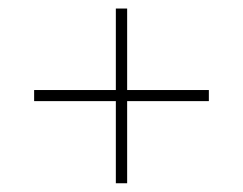

<svg xmlns="http://www.w3.org/2000/svg" viewBox="-20 -610 570 450"><path d="M251.5 -180.5V-590H278V-180.5ZM60 -373V-399H469.5V-373Z"/></svg>

Font: Bodoni Moda 9pt
Style: Regular
Weight: 400
Designer: Owen Earl
Foundry: indestructible type
Version: Version 2.005